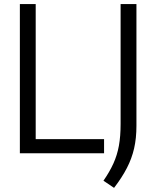

<svg xmlns="http://www.w3.org/2000/svg" viewBox="-20 -760 775 952"><path d="M78.5 0V-740H157V-70H496V0ZM545.5 171.5 493 136Q523.5 92 542.2 50.8Q561 9.5 569.5 -37.2Q578 -84 578 -145.5V-740H656.5V-136Q656.5 -74.5 645 -24.2Q633.5 26 609.2 73Q585 120 545.5 171.5Z"/></svg>

Font: Encode Sans SmCnd
Style: Regular
Weight: 400
Width: 4
Designer: Multiple Designers
Foundry: Impallari Type
Version: Version 3.002; ttfautohint (v1.8.3) -l 8 -r 50 -G 200 -x 14 